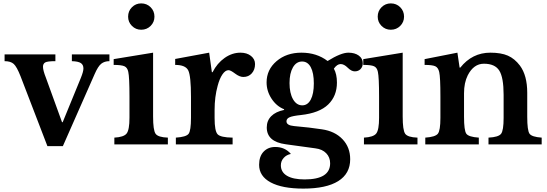

<svg xmlns="http://www.w3.org/2000/svg" viewBox="-20 -850 3221 1130"><path d="M259 10 101 -401Q79 -457 61 -473.5Q43 -490 7 -490V-530H306V-490Q259 -490 246 -482.5Q233 -475 233 -457Q233 -436 250 -393L345 -131H349L456 -392Q471 -429 471 -447Q471 -469 455.5 -479Q440 -489 403 -490V-530H624V-490Q595 -490 576 -475Q557 -460 537 -414L350 10Z M881 -540V-164Q881 -84 895.5 -63Q910 -42 968 -40V0H653V-40Q709 -43 725.5 -64.5Q742 -86 742 -157V-280Q742 -396 735 -427Q730 -452 712.5 -460Q695 -468 649 -468V-502ZM734 -752Q734 -785 756.5 -807.5Q779 -830 811 -830Q844 -830 866.5 -807.5Q889 -785 889 -752Q889 -720 866.5 -697.5Q844 -675 811 -675Q779 -675 756.5 -697.5Q734 -720 734 -752Z M1243 -203V-155Q1243 -78 1261 -59.5Q1279 -41 1349 -40V0H1015V-40Q1076 -44 1090 -62.5Q1104 -81 1104 -157V-279Q1104 -403 1088 -435.5Q1072 -468 1011 -468V-503L1211 -540L1227 -425H1231Q1258 -478 1302 -509Q1346 -540 1395 -540Q1433 -540 1457 -521Q1481 -502 1481 -473Q1481 -440 1462 -418.5Q1443 -397 1412 -397Q1390 -397 1363.5 -417Q1337 -437 1325 -437Q1306 -437 1289 -412Q1272 -387 1261 -345Q1243 -280 1243 -203Z M1711 -108Q1803 -100 1874 -89Q1951 -78 1996 -30.5Q2041 17 2041 87Q2041 172 1970.5 216Q1900 260 1765 260Q1641 260 1573 223.5Q1505 187 1505 120Q1505 70 1531.5 42.5Q1558 15 1600 15Q1657 15 1692 56Q1666 61 1649.5 79.5Q1633 98 1633 123Q1633 163 1669 184.5Q1705 206 1773 206Q1923 206 1923 111Q1923 76 1900 52Q1877 28 1836 23L1661 -1Q1550 -16 1550 -100Q1550 -140 1576.5 -166.5Q1603 -193 1652 -203V-207Q1607 -225 1578 -269.5Q1549 -314 1549 -365Q1549 -440 1607.5 -490Q1666 -540 1754 -540Q1844 -540 1908 -491Q1987 -540 2030 -540Q2068 -540 2091.5 -523Q2115 -506 2115 -478Q2115 -457 2102 -443.5Q2089 -430 2068 -430Q2048 -430 2026.5 -451.5Q2005 -473 1985 -473Q1964 -473 1945 -446Q1963 -414 1963 -364Q1963 -285 1911.5 -235Q1860 -185 1751 -173Q1703 -168 1684.5 -160Q1666 -152 1666 -136Q1666 -112 1711 -108ZM1759 -230Q1791 -230 1809 -264Q1827 -298 1827 -359Q1827 -421 1809 -454.5Q1791 -488 1758 -488Q1724 -488 1704 -453.5Q1684 -419 1684 -361Q1684 -302 1704.5 -266Q1725 -230 1759 -230Z M2350 -540V-164Q2350 -84 2364.5 -63Q2379 -42 2437 -40V0H2122V-40Q2178 -43 2194.5 -64.5Q2211 -86 2211 -157V-280Q2211 -396 2204 -427Q2199 -452 2181.5 -460Q2164 -468 2118 -468V-502ZM2203 -752Q2203 -785 2225.5 -807.5Q2248 -830 2280 -830Q2313 -830 2335.5 -807.5Q2358 -785 2358 -752Q2358 -720 2335.5 -697.5Q2313 -675 2280 -675Q2248 -675 2225.5 -697.5Q2203 -720 2203 -752Z M2711 -301V-163Q2711 -82 2724.5 -63Q2738 -44 2798 -40V0H2483V-40Q2542 -44 2557 -63Q2572 -82 2572 -156V-281Q2572 -396 2565 -426Q2559 -452 2542 -460Q2525 -468 2479 -468V-502L2672 -540L2685 -452H2689Q2759 -540 2866 -540Q2929 -540 2969 -522.5Q3009 -505 3040 -464Q3083 -406 3083 -304V-163Q3083 -82 3096.5 -63Q3110 -44 3168 -40V0H2855V-40Q2914 -43 2929 -62.5Q2944 -82 2944 -156V-292Q2944 -394 2918.5 -434.5Q2893 -475 2828 -475Q2768 -475 2733 -407Q2711 -363 2711 -301Z"/></svg>

Font: Libre Baskerville
Style: Bold
Weight: 700
Designer: Pablo Impallari, Rodrigo Fuenzalida
Foundry: Pablo Impallari, Rodrigo Fuenzalida
Version: Version 1.000